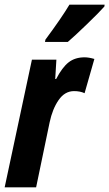

<svg xmlns="http://www.w3.org/2000/svg" viewBox="-29 -804 469 824"><path d="M108 -548H213L208 -465H212Q238 -515 265.5 -536.5Q293 -558 334 -558Q352 -558 376 -551L334 -404Q315 -413 289 -413Q249 -413 222.5 -374.5Q196 -336 184 -279L126 0H-9ZM166 -634Q235 -727 269 -784H420L419 -776Q398 -752 343 -699Q288 -646 262 -624H164Z"/></svg>

Font: Noto Sans Display Ex Bold Cond
Style: Italic
Weight: 800
Width: 3
Italic angle: -12°
Designer: Monotype Design team
Foundry: Monotype Imaging Inc.
Version: Version 1.000